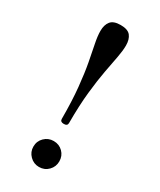

<svg xmlns="http://www.w3.org/2000/svg" viewBox="-190 -802 727 873"><g transform="rotate(30 173.0 -365.5)"><path d="M173 -219Q154 -219 154 -234Q154 -328 147 -398Q140 -468 130.5 -518.5Q121 -569 113.5 -605.5Q106 -642 106 -669Q106 -701 121 -719.5Q136 -738 173 -738Q211 -738 225.5 -719.5Q240 -701 240 -669Q240 -642 233 -605.5Q226 -569 216.5 -518.5Q207 -468 199.5 -398Q192 -328 192 -234Q192 -219 173 -219ZM173 7Q145 7 125 -13Q105 -33 105 -61Q105 -90 125 -109.5Q145 -129 173 -129Q202 -129 221.5 -109.5Q241 -90 241 -61Q241 -33 221.5 -13Q202 7 173 7Z"/></g></svg>

Font: Zen Old Mincho
Style: Regular
Weight: 400
Designer: Yoshimichi Ohira
Foundry: Positype
Version: Version 1.001